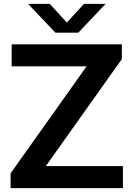

<svg xmlns="http://www.w3.org/2000/svg" viewBox="-20 -968 687 988"><path d="M34.5 0V-76L425.5 -626.5H40V-740H607V-664L216 -113.5H612.5V0ZM265 -800 124.5 -948H236L324 -852L412 -948H523.5L383 -800Z"/></svg>

Font: Encode Sans SmExp SmBold
Style: Regular
Weight: 600
Width: 6
Designer: Multiple Designers
Foundry: Impallari Type
Version: Version 3.002; ttfautohint (v1.8.3) -l 8 -r 50 -G 200 -x 14 